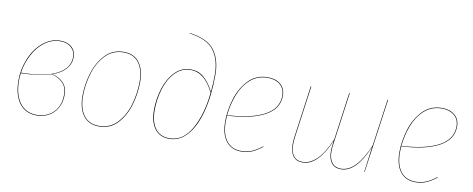

<svg xmlns="http://www.w3.org/2000/svg" viewBox="-64 -1024 3262 1323"><g transform="rotate(10 1567.0 -362.0)"><path d="M414 -429Q414 -383 382 -347Q350 -311 291 -290Q338 -279 368 -248Q398 -217 398 -165Q398 -109 374.5 -69.5Q351 -30 313 -10.5Q275 9 231 9Q154 9 110.5 -48.5Q67 -106 67 -209Q67 -286 97.5 -360Q128 -434 183 -480.5Q238 -527 306 -527Q355 -527 384.5 -500.5Q414 -474 414 -429ZM75 -263Q241 -264 325.5 -308.5Q410 -353 410 -429Q410 -472 381.5 -497.5Q353 -523 306 -523Q246 -523 197 -486.5Q148 -450 116.5 -390Q85 -330 75 -263ZM75 -259Q71 -234 71 -209Q71 -108 113.5 -51.5Q156 5 231 5Q275 5 312 -14Q349 -33 371.5 -71Q394 -109 394 -165Q394 -217 364 -247Q334 -277 286 -289Q206 -262 75 -259Z M520 -180Q520 -258 544 -338Q568 -418 619.5 -472.5Q671 -527 750 -527Q820 -527 857.5 -478Q895 -429 895 -340Q895 -262 872 -182Q849 -102 798 -46.5Q747 9 667 9Q597 9 558.5 -40.5Q520 -90 520 -180ZM891 -340Q891 -428 854.5 -475.5Q818 -523 750 -523Q672 -523 621 -469Q570 -415 547 -336Q524 -257 524 -180Q524 -92 561 -43.5Q598 5 667 5Q745 5 795.5 -50Q846 -105 868.5 -184.5Q891 -264 891 -340Z M1022 -169Q1022 -244 1044.5 -317.5Q1067 -391 1113 -439.5Q1159 -488 1226 -488Q1280 -488 1318.5 -453.5Q1357 -419 1387 -359Q1393 -424 1393 -480Q1393 -585 1345 -649.5Q1297 -714 1173 -731L1174 -734Q1299 -717 1348 -652Q1397 -587 1397 -480Q1397 -334 1368 -223.5Q1339 -113 1285.5 -52Q1232 9 1159 9Q1093 9 1057.5 -38.5Q1022 -86 1022 -169ZM1386 -353Q1323 -484 1226 -484Q1160 -484 1115 -436Q1070 -388 1048.5 -315.5Q1027 -243 1027 -169Q1027 -87 1061 -41Q1095 5 1159 5Q1255 5 1313 -97.5Q1371 -200 1386 -353Z M1525 -218Q1523 -188 1523 -177Q1523 -89 1559.5 -42Q1596 5 1662 5Q1703 5 1736.5 -9Q1770 -23 1808 -53L1810 -50Q1772 -20 1738 -5.5Q1704 9 1662 9Q1595 9 1557 -39Q1519 -87 1519 -177Q1519 -253 1543.5 -334Q1568 -415 1621.5 -471Q1675 -527 1757 -527Q1812 -527 1846 -498.5Q1880 -470 1880 -418Q1880 -327 1786.5 -276.5Q1693 -226 1525 -218ZM1525 -221Q1693 -230 1784.5 -279.5Q1876 -329 1876 -418Q1876 -468 1843 -495.5Q1810 -523 1757 -523Q1684 -523 1634 -477.5Q1584 -432 1558 -363Q1532 -294 1525 -221Z M2599 -517 2526 0H2523L2547 -180Q2468 10 2361 10Q2317 10 2294.5 -19Q2272 -48 2272 -102Q2272 -126 2276 -149L2279 -175Q2200 10 2092 10Q2048 10 2026 -19.5Q2004 -49 2004 -103Q2004 -125 2007 -149L2058 -517H2062L2011 -149Q2008 -124 2008 -102Q2008 -49 2029 -21.5Q2050 6 2092 6Q2143 6 2190 -38.5Q2237 -83 2281 -185L2327 -517H2331L2280 -149Q2276 -126 2276 -102Q2276 -50 2297.5 -22Q2319 6 2361 6Q2467 6 2549 -190L2595 -517Z M2744 -218Q2742 -188 2742 -177Q2742 -89 2778.5 -42Q2815 5 2881 5Q2922 5 2955.5 -9Q2989 -23 3027 -53L3029 -50Q2991 -20 2957 -5.5Q2923 9 2881 9Q2814 9 2776 -39Q2738 -87 2738 -177Q2738 -253 2762.5 -334Q2787 -415 2840.5 -471Q2894 -527 2976 -527Q3031 -527 3065 -498.5Q3099 -470 3099 -418Q3099 -327 3005.5 -276.5Q2912 -226 2744 -218ZM2744 -221Q2912 -230 3003.5 -279.5Q3095 -329 3095 -418Q3095 -468 3062 -495.5Q3029 -523 2976 -523Q2903 -523 2853 -477.5Q2803 -432 2777 -363Q2751 -294 2744 -221Z"/></g></svg>

Font: Fira Sans Condensed Four
Style: Italic
Weight: 100
Width: 3
Italic angle: -8°
Designer: bBox Type GmbH & Carrois Corporate GbR & Edenspiekermann AG
Foundry: bBox Type GmbH & Carrois Corporate GbR & Edenspiekermann AG
Version: Version 4.301